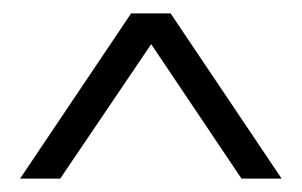

<svg xmlns="http://www.w3.org/2000/svg" viewBox="-20 -410 451 287"><path d="M206 -344 341 -143H401L235 -390H176L10 -143H70Z"/></svg>

Font: Catamaran Thin Light
Style: Regular
Weight: 300
Version: Version 2.000